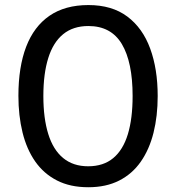

<svg xmlns="http://www.w3.org/2000/svg" viewBox="-20 -745 710 774"><path d="M615.7 -357.9Q615.7 -277.3 598.9 -210Q582 -142.6 547.6 -93.3Q513.2 -43.9 460.4 -17.1Q407.7 9.8 335.9 9.8Q262.7 9.8 209.5 -17.6Q156.2 -44.9 121.8 -94.2Q87.4 -143.6 70.8 -211.2Q54.2 -278.8 54.2 -358.9Q54.2 -474.6 85.4 -556.4Q116.7 -638.2 179.4 -681.4Q242.2 -724.6 336.4 -724.6Q431.6 -724.6 493.4 -678.2Q555.2 -631.8 585.4 -549.3Q615.7 -466.8 615.7 -357.9ZM154.8 -357.9Q154.8 -268.1 174.6 -204.6Q194.3 -141.1 234.6 -107.9Q274.9 -74.7 335.4 -74.7Q397 -74.7 436.5 -107.7Q476.1 -140.6 495.4 -203.9Q514.6 -267.1 514.6 -357.9Q514.6 -494.6 471.2 -567.4Q427.7 -640.1 336.4 -640.1Q274.9 -640.1 234.6 -607.2Q194.3 -574.2 174.6 -511.2Q154.8 -448.2 154.8 -357.9Z"/></svg>

Font: Open Sans SemiCondensed Medium
Style: Regular
Weight: 500
Width: 4
Designer: Monotype Design Team
Foundry: Monotype Imaging Inc.
Version: Version 3.000